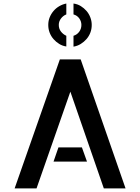

<svg xmlns="http://www.w3.org/2000/svg" viewBox="-20 -1050 781 1070"><path d="M679.7 0H558.6L372.1 -539.1L183.6 0H61.5L313.5 -718.8H429.7ZM436.5 -228.5 464.8 -149.4H278.3L305.7 -228.5ZM249 -911.1Q249 -933.6 256.8 -953.1Q264.6 -972.7 278.3 -988.8Q292 -1004.9 310.5 -1015.6Q329.1 -1026.4 349.6 -1030.3V-969.7Q332 -962.9 319.8 -946.8Q307.6 -930.7 307.6 -911.1Q307.6 -889.6 319.8 -874Q332 -858.4 349.6 -850.6V-791Q328.1 -793.9 310.1 -805.2Q292 -816.4 278.3 -832Q264.6 -847.7 256.8 -867.7Q249 -887.7 249 -911.1ZM389.6 -1030.3Q412.1 -1027.3 430.2 -1016.1Q448.2 -1004.9 461.9 -989.3Q475.6 -973.6 483.4 -953.1Q491.2 -932.6 491.2 -911.1Q491.2 -887.7 483.4 -867.7Q475.6 -847.7 461.9 -832Q448.2 -816.4 430.2 -805.2Q412.1 -793.9 389.6 -790V-850.6Q409.2 -856.4 421.4 -873Q433.6 -889.6 433.6 -911.1Q433.6 -930.7 421.9 -947.3Q410.2 -963.9 389.6 -969.7Z"/></svg>

Font: Allerta
Style: Stencil
Weight: 400
Designer: Matt McInerney
Foundry: Matt McInerney
Version: Version 1.0